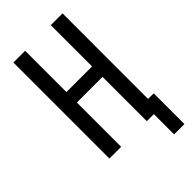

<svg xmlns="http://www.w3.org/2000/svg" viewBox="-270 -810 1039 1039"><g transform="rotate(-45 250.0 -290.0)"><path d="M402 155V0H348V-339H152V0H62V-735H152V-419H348V-735H438V-80H481V155Z"/></g></svg>

Font: Iosevka Fixed Medium
Style: Regular
Weight: 500
Monospace: yes
Designer: Belleve Invis
Foundry: Belleve Invis
Version: Version 32.3.0